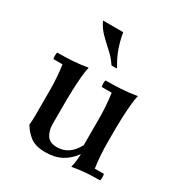

<svg xmlns="http://www.w3.org/2000/svg" viewBox="-166 -811 896 947"><g transform="rotate(30 282.0 -337.5)"><path d="M373 -110 383 -65Q356 -27 318 -6Q280 15 225 15Q170 15 140 -7.5Q110 -30 90 -64Q92 -79 92.5 -94Q93 -109 93 -124V-260Q93 -332 83 -403H31Q27 -422 31 -440Q70 -440 113.5 -442.5Q157 -445 203 -453Q197 -428 194 -392.5Q191 -357 189.5 -321Q188 -285 188 -260V-124Q188 -87 204.5 -61Q221 -35 263 -35Q298 -35 325.5 -53.5Q353 -72 373 -110ZM530 -37Q534 -19 530 0Q495 0 455 2.5Q415 5 373 13Q378 -5 380.5 -27.5Q383 -50 383 -65L373 -110V-260Q373 -332 363 -403H306Q302 -422 306 -440Q345 -440 391 -442.5Q437 -445 483 -453Q477 -428 474 -392.5Q471 -357 469.5 -321Q468 -285 468 -260V-180Q468 -108 478 -37ZM148 -690H263Q270 -647 284 -606.5Q298 -566 326 -520Q310 -517 294 -520Q274 -551 245.5 -576.5Q217 -602 190 -629Q163 -656 148 -690Z"/></g></svg>

Font: Poltawski Nowy
Style: Regular
Weight: 400
Designer: Adam Pótawski, Mateusz Machalski, Borys Kosmynka, Ania Wieluska
Foundry: Capitalics.wtf
Version: Version 1.001;gftools[0.9.25]